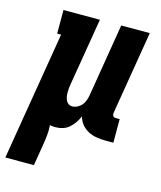

<svg xmlns="http://www.w3.org/2000/svg" viewBox="-141 -611 751 896"><g transform="rotate(15 235.0 -162.5)"><path d="M-30 205 73 -416H54V-530H230L176 -206Q174 -196 173 -185.5Q172 -175 172 -164.5Q172 -154 173.5 -144.5Q175 -135 179 -126Q183 -117 191 -111.5Q199 -106 209 -106Q222 -106 234.5 -112.5Q247 -119 255.5 -129.5Q264 -140 268.5 -153Q273 -166 275 -178L333 -530H471L404 -126Q404 -122 404.5 -118Q405 -114 407.5 -111Q410 -108 413.5 -107Q417 -106 421 -106H439V8H403Q380 8 358 4.5Q336 1 317 -9Q298 -19 284.5 -35.5Q271 -52 266 -73Q259 -57 249 -42Q239 -27 225.5 -15Q212 -3 195 2.5Q178 8 161 8Q154 8 146.5 7.5Q139 7 132 5Q134 29 131.5 53.5Q129 78 125 102L108 205Z"/></g></svg>

Font: Iosevka Slab Heavy Oblique
Style: Regular
Weight: 900
Italic angle: -9°
Monospace: yes
Designer: Belleve Invis
Foundry: Belleve Invis
Version: Version 11.1.1; ttfautohint (v1.8.3)